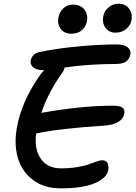

<svg xmlns="http://www.w3.org/2000/svg" viewBox="-20 -988 735 1041"><path d="M605 -811Q571.3 -811 552 -837.4Q532.7 -863.8 540 -900.9Q545.9 -929.2 569.1 -948.5Q592.3 -967.8 621.1 -967.8Q661.1 -967.8 680.4 -940.2Q699.7 -912.6 692.9 -877.9Q688.5 -852.5 665.3 -831.8Q642.1 -811 605 -811ZM366.2 -805.2Q329.1 -805.2 309.3 -831.1Q289.6 -856.9 296.9 -894Q302.7 -923.8 324 -943.4Q345.2 -962.9 374 -962.9Q418.5 -962.9 438.5 -935.1Q458.5 -907.2 451.2 -871.1Q445.8 -843.3 423.8 -824.2Q401.9 -805.2 366.2 -805.2ZM309.1 33.2Q218.3 33.2 157.5 -13.2Q96.7 -59.6 75.7 -136Q54.7 -212.4 73.2 -305.2Q99.6 -439.5 190.9 -571.8Q197.8 -583 219.2 -607.9H212.9Q177.2 -607.9 159.7 -623.5Q142.1 -639.2 147 -661.1Q153.8 -694.3 190.9 -705.1Q284.2 -725.1 401.9 -736.1Q519.5 -747.1 611.8 -747.1Q653.3 -747.1 672.1 -731.7Q690.9 -716.3 687 -692.9Q681.6 -667.5 663.3 -654.3Q645 -641.1 606.9 -641.1Q464.4 -641.1 330.1 -622.1Q328.1 -609.4 321.8 -599.1Q244.1 -494.1 204.1 -376Q422.4 -415 590.8 -415Q629.9 -415 644 -404.5Q658.2 -394 653.8 -371.1Q647.5 -341.3 618.4 -325.4Q589.4 -309.6 547.9 -307.1Q301.8 -291.5 175.8 -264.2Q165 -178.7 201.4 -127Q237.8 -75.2 311 -75.2Q357.4 -75.2 398.2 -82Q439 -88.9 461.2 -97.2Q483.4 -105.5 503.4 -112.3Q523.4 -119.1 533.2 -119.1Q555.7 -119.1 563.2 -103.5Q570.8 -87.9 566.9 -64.9Q559.1 -22.9 494.1 5.1Q429.2 33.2 309.1 33.2Z"/></svg>

Font: Shantell Sans Irregular
Style: Italic
Weight: 500
Italic angle: -11.31°
Designer: Stephen Nixon, Anya Danilova, Shantell Martin
Foundry: Arrow Type
Version: Version 1.006;[9816181b4]